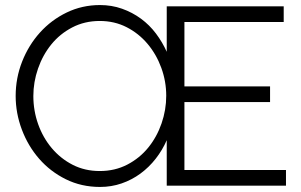

<svg xmlns="http://www.w3.org/2000/svg" viewBox="-20 -735 1193 760"><path d="M1112 -62V0H640V-180Q623 -141 596.5 -107Q570 -73 536 -48Q502 -23 461.5 -9Q421 5 376 5Q302 5 240.5 -25.5Q179 -56 135 -106.5Q91 -157 66.5 -222Q42 -287 42 -355Q42 -426 67.5 -491Q93 -556 138 -606Q183 -656 244 -685.5Q305 -715 376 -715Q422 -715 463 -700.5Q504 -686 538 -661Q572 -636 597.5 -602Q623 -568 640 -530V-710H1103V-648H710V-393H1049V-331H710V-62ZM375 -58Q435 -58 484 -83.5Q533 -109 567 -151Q601 -193 619.5 -246.5Q638 -300 638 -356Q638 -413 618.5 -466.5Q599 -520 564 -561.5Q529 -603 481 -627.5Q433 -652 375 -652Q315 -652 266 -626.5Q217 -601 183 -559Q149 -517 130.5 -463.5Q112 -410 112 -355Q112 -297 131 -243.5Q150 -190 185 -148.5Q220 -107 268 -82.5Q316 -58 375 -58Z"/></svg>

Font: IngvarSans
Style: Regular
Weight: 400
Version: Version 1.000